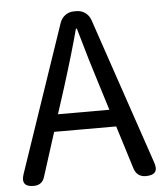

<svg xmlns="http://www.w3.org/2000/svg" viewBox="-52 -780 712 826"><g transform="rotate(-5 303.5 -366.5)"><path d="M60 0Q3 0 21 -54L237 -689Q244 -709 260.5 -721Q277 -733 298 -733H309Q330 -733 346.5 -721Q363 -709 370 -689L585 -56Q605 0 545 0Q506 0 494 -38L436 -224H302H168L108 -36Q98 0 60 0ZM191 -298H302H413L378 -410Q348 -503 304 -658H300Q273 -556 227 -410Z"/></g></svg>

Font: GenSenRounded TW R
Style: Regular
Weight: 400
Version: Version 1.501;PS 1;hotconv 16.6.51;makeotf.lib2.5.65220